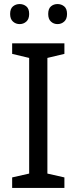

<svg xmlns="http://www.w3.org/2000/svg" viewBox="-20 -928 379 948"><path d="M298 0H40V-52L124 -71V-642L40 -662V-714H298V-662L214 -642V-71L298 -52ZM30 -859Q30 -885 44 -896.5Q58 -908 77 -908Q96 -908 110 -896.5Q124 -885 124 -859Q124 -834 110 -821.5Q96 -809 77 -809Q58 -809 44 -821.5Q30 -834 30 -859ZM218 -859Q218 -885 231.5 -896.5Q245 -908 264 -908Q283 -908 297 -896.5Q311 -885 311 -859Q311 -834 297 -821.5Q283 -809 264 -809Q245 -809 231.5 -821.5Q218 -834 218 -859Z"/></svg>

Font: Noto Sans Khmer UI
Style: Regular
Weight: 400
Designer: Danh Hong and the Monotype Design Team
Foundry: Monotype Imaging Inc.
Version: Version 2.002